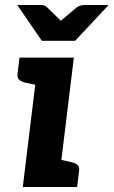

<svg xmlns="http://www.w3.org/2000/svg" viewBox="-20 -747 454 767"><path d="M71 0 134 -517H275L212 0ZM190 0 217 -110 266 -99Q281 -96 289.5 -88Q298 -80 296 -65L288 0ZM156 -517 129 -407 80 -417Q65 -421 56.5 -428.5Q48 -436 50 -452L58 -517ZM414 -727 280 -584H147L49 -727H143Q160 -727 169 -717L223 -664L286 -717Q291 -721 299.5 -724Q308 -727 316 -727Z"/></svg>

Font: Aleo ExtraBold
Style: Italic
Weight: 800
Italic angle: -7°
Designer: Alessio Laiso
Foundry: Alessio Laiso
Version: Version 2.001;gftools[0.9.29]